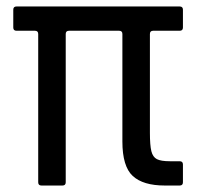

<svg xmlns="http://www.w3.org/2000/svg" viewBox="-20 -573 616 593"><path d="M108 0Q98 0 98 -10V-468Q98 -478 88 -478H31Q21 -478 21 -488V-543Q21 -553 31 -553H535Q545 -553 545 -543V-488Q545 -478 535 -478H453Q443 -478 443 -468V-163Q443 -124 447.5 -106Q452 -88 464.5 -81.5Q477 -75 505 -75H535Q545 -75 545 -65V-10Q545 0 535 0H489Q422 0 390 -29.5Q358 -59 358 -136V-468Q358 -478 348 -478H193Q183 -478 183 -468V-10Q183 0 173 0Z"/></svg>

Font: Open Sauce Two
Style: Regular
Weight: 400
Designer: Alfredo Marco Pradil
Foundry: Creative Sauce Fz LLC
Version: Version 1.477